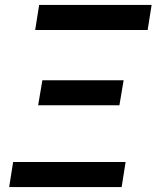

<svg xmlns="http://www.w3.org/2000/svg" viewBox="-20 -755 640 775"><path d="M122 -634 138 -735H592L576 -634ZM462 -330H134L151 -431H479ZM17 0 33 -101H487L471 0Z"/></svg>

Font: Iosevka Extended
Style: Bold Italic
Weight: 700
Width: 7
Italic angle: -9°
Monospace: yes
Designer: Belleve Invis
Foundry: Belleve Invis
Version: Version 32.5.0; ttfautohint (v1.8.4)